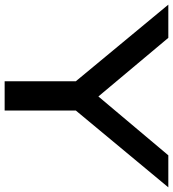

<svg xmlns="http://www.w3.org/2000/svg" viewBox="16 -766 745 827"><g transform="rotate(90 388.5 -352.5)"><path d="M325 0V-360L347 -280L-5 -705H138L392 -402H389L644 -705H782L429 -280L451 -360V0Z"/></g></svg>

Font: Nunito Sans 7pt Expanded SemiBold
Style: Regular
Weight: 600
Width: 7
Designer: Vernon Adams
Foundry: Vernon Adams
Version: Version 3.101;gftools[0.9.27]